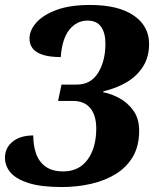

<svg xmlns="http://www.w3.org/2000/svg" viewBox="-21 -744 640 774"><path d="M228 10Q145 10 94.5 -6Q44 -22 21.5 -48.5Q-1 -75 -1 -108Q-1 -148 30 -173Q61 -198 113 -198Q113 -159 124 -126Q135 -93 162 -73Q189 -53 234 -53Q297 -53 332 -100.5Q367 -148 367 -226Q367 -279 343 -308Q319 -337 275 -337H213L227 -403H289Q345 -403 374.5 -450.5Q404 -498 404 -568Q404 -611 386.5 -636Q369 -661 332 -661Q288 -661 258.5 -624Q229 -587 224 -514Q98 -514 98 -589Q98 -622 125.5 -653Q153 -684 207 -704Q261 -724 342 -724Q456 -724 518 -681.5Q580 -639 580 -567Q580 -514 555.5 -475.5Q531 -437 489.5 -412.5Q448 -388 396 -376L395 -372Q425 -367 459 -349Q493 -331 516.5 -298.5Q540 -266 540 -217Q540 -156 515 -113Q490 -70 446.5 -43Q403 -16 346.5 -3Q290 10 228 10Z"/></svg>

Font: Noto Serif SemiCondensed ExtraBold
Style: Italic
Weight: 800
Width: 4
Italic angle: -12°
Designer: Monotype Design Team
Foundry: Monotype Imaging Inc.
Version: Version 2.014; ttfautohint (v1.8.4.7-5d5b)